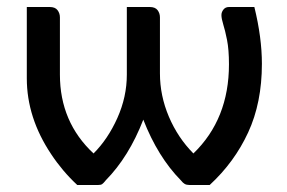

<svg xmlns="http://www.w3.org/2000/svg" viewBox="-20 -528 818 548"><path d="M578.5 0H521Q512.5 0 507.2 -3Q502 -6 496.5 -13Q430.5 -80 389 -186.5Q348 -80.5 281.5 -13L280 -11Q275 -5 271.5 -2.5Q268 0 260 0H200.5Q158 -39.5 126 -88Q56.5 -192 56.5 -304.5V-508H122Q137.5 -508 144.2 -499Q151 -490 151 -478.5V-315Q151 -179.5 247 -90Q288 -131 315 -191.2Q342 -251.5 342 -315V-508H407.5Q423 -508 429.8 -499Q436.5 -490 436.5 -478.5V-318.5Q436.5 -255 462 -195Q487.5 -135 532 -90Q633.5 -188 633.5 -344.5Q633.5 -386.5 628 -414Q622.5 -441.5 617.2 -458.2Q612 -475 612 -485Q612 -493.5 617.8 -500.8Q623.5 -508 633.5 -508H706Q727.5 -420.5 727.5 -346Q727.5 -234.5 688.2 -149.8Q649 -65 578.5 0Z"/></svg>

Font: Verano Sans Medium
Style: Regular
Weight: 500
Designer: Lukasz Dziedzic with Adam Twardoch and Botio Nikoltchev
Foundry: tyPoland Lukasz Dziedzic
Version: Version 3.001;December 28, 2019;FontCreator 12.0.0.2547 64-b